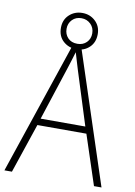

<svg xmlns="http://www.w3.org/2000/svg" viewBox="-96 -945 709 1007"><g transform="rotate(10 258.5 -442.0)"><path d="M477 0 390 -264H129L40 0H0L241 -715H282L517 0ZM288 -585Q282 -605 275 -628Q268 -651 261 -675Q254 -652 247 -629Q240 -606 233 -585L140 -300H378ZM261 -691Q220 -691 191 -717Q162 -743 162 -788Q162 -831 190.5 -857.5Q219 -884 260 -884Q301 -884 329.5 -857Q358 -830 358 -788Q358 -744 330 -717.5Q302 -691 261 -691ZM261 -720Q291 -720 310 -739Q329 -758 329 -787Q329 -817 309 -836.5Q289 -856 260 -856Q230 -856 211 -836.5Q192 -817 192 -788Q192 -759 210.5 -739.5Q229 -720 261 -720Z"/></g></svg>

Font: Noto Sans Khmer UI SemiCondensed ExtraLight
Style: Regular
Weight: 200
Width: 4
Designer: Danh Hong and the Monotype Design Team
Foundry: Monotype Imaging Inc.
Version: Version 2.002; ttfautohint (v1.8.4.7-5d5b)